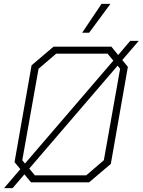

<svg xmlns="http://www.w3.org/2000/svg" viewBox="-20 -941 736 991"><path d="M611 -631 640 -596 552 -95 440 0H140L106 -41L45 30H1L85 -68L55 -104L143 -604L256 -700H555L590 -657L652 -730H696ZM109 -97 565 -628 535 -664H270L179 -586L95 -114ZM587 -602 131 -71 160 -36H425L516 -114L600 -586ZM504 -921H550L440 -772H404Z"/></svg>

Font: Chakra Petch ExtraLight
Style: Italic
Weight: 275
Italic angle: -10°
Designer: Katatrad Aksorn Co.,Ltd.
Foundry: Cadson Demak Co.,Ltd.
Version: Version 1.000; ttfautohint (v1.6)